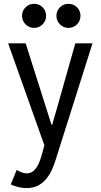

<svg xmlns="http://www.w3.org/2000/svg" viewBox="-20 -749 515 982"><path d="M115.2 212.9Q91.3 212.9 68.8 206.5Q46.4 200.2 35.2 194.3L65.4 120.1Q76.7 127.4 90.8 132.6Q105 137.7 115.2 137.7Q139.2 137.7 154.3 122.6Q169.4 107.4 178.2 86.9Q187 66.4 191.4 50.8L216.8 -42V21.5L21.5 -527.3H111.3L211.9 -210L243.2 -111.3H247.1L275.4 -210L365.2 -527.3H453.1L263.7 71.3Q257.8 89.8 247.8 114Q237.8 138.2 220.9 160.6Q204.1 183.1 178.5 198Q152.8 212.9 115.2 212.9ZM330.1 -606.4Q304.7 -606.4 286.6 -624.5Q268.6 -642.6 268.6 -668Q268.6 -693.8 286.6 -711.7Q304.7 -729.5 330.1 -729.5Q356 -729.5 373.8 -711.7Q391.6 -693.8 391.6 -668Q391.6 -642.6 373.8 -624.5Q356 -606.4 330.1 -606.4ZM154.3 -606.4Q128.9 -606.4 110.8 -624.5Q92.8 -642.6 92.8 -668Q92.8 -693.8 110.8 -711.7Q128.9 -729.5 154.3 -729.5Q180.2 -729.5 198 -711.7Q215.8 -693.8 215.8 -668Q215.8 -642.6 198 -624.5Q180.2 -606.4 154.3 -606.4Z"/></svg>

Font: Reddit Sans Condensed
Style: Regular
Weight: 400
Designer: Stephen Hutchings
Foundry: Reddit
Version: Version 1.014